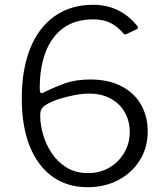

<svg xmlns="http://www.w3.org/2000/svg" viewBox="-20 -772 695 802"><path d="M369 -752Q403 -752 431 -744.5Q459 -737 481 -725Q503 -713 521 -697.5Q539 -682 553 -664Q555 -661 556 -657Q557 -653 551 -650L507 -629Q503 -627 499.5 -629Q496 -631 493 -635Q471 -661 442 -676Q413 -691 370 -691Q292 -691 242.5 -653.5Q193 -616 169.5 -551.5Q146 -487 146 -406Q146 -390 149 -385Q152 -380 163 -386Q203 -406 249 -423Q295 -440 357 -440Q434 -440 488 -411.5Q542 -383 569.5 -334Q597 -285 597 -223Q597 -154 563 -101Q529 -48 472.5 -19Q416 10 346 10Q261 10 199.5 -34Q138 -78 104.5 -160.5Q71 -243 71 -361Q71 -483 106.5 -570.5Q142 -658 209 -705Q276 -752 369 -752ZM352 -381Q324 -381 290 -374.5Q256 -368 224 -357.5Q192 -347 170 -333Q157 -324 152.5 -315Q148 -306 148 -287Q148 -251 160 -209.5Q172 -168 196.5 -131.5Q221 -95 258.5 -72Q296 -49 348 -49Q398 -49 437 -72Q476 -95 499 -134Q522 -173 522 -221Q522 -265 502 -301.5Q482 -338 443.5 -359.5Q405 -381 352 -381Z"/></svg>

Font: Libre Franklin Thin Light
Style: Regular
Weight: 300
Version: Version 3.000